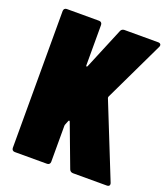

<svg xmlns="http://www.w3.org/2000/svg" viewBox="-130 -792 769 883"><g transform="rotate(20 254.5 -350.0)"><path d="M45 0H203C212 0 218 -6 218 -15V-189C218 -191 218 -195 219 -197L227 -217C229 -223 233 -223 235 -217L312 -12C315 -4 322 0 330 0H496C504 0 509 -4 509 -10C509 -12 509 -14 508 -17L363 -379C362 -382 362 -384 363 -387L504 -682C509 -693 503 -700 492 -700H327C319 -700 312 -696 309 -688L225 -486C223 -481 218 -481 218 -487V-685C218 -694 212 -700 203 -700H45C36 -700 30 -694 30 -685V-15C30 -6 36 0 45 0Z"/></g></svg>

Font: Barlow Condensed Black
Style: Regular
Weight: 900
Width: 3
Designer: Jeremy Tribby
Foundry: Tribby Type
Version: Version 1.422;hotconv 1.0.109;makeotfexe 2.5.65596